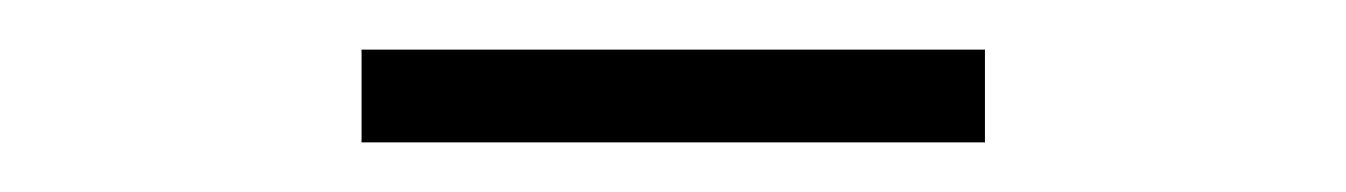

<svg xmlns="http://www.w3.org/2000/svg" viewBox="-20 -601 540 77"><path d="M125 -581.1V-543.9H375V-581.1Z"/></svg>

Font: BatangChe
Style: Regular
Weight: 400
Monospace: yes
Version: Version 2.21